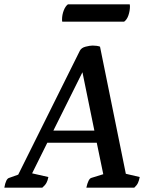

<svg xmlns="http://www.w3.org/2000/svg" viewBox="-52 -865 694 885"><path d="M-32 0Q-25 -41 -10 -45L32 -60L316 -631Q323 -645 343 -650Q363 -655 375 -655Q395 -655 409 -650L528 -64L592 -49Q589 -33 584 -22Q579 -11 567 0H346Q355 -41 369 -45L424 -62L394 -207H166L96 -66L171 -49Q168 -33 162 -22Q156 -11 143 0ZM194 -263H383L328 -532ZM520 -765H235Q234 -768 234 -775Q234 -796 241.5 -816Q249 -836 261 -845H546Q546 -843 546.5 -841Q547 -839 547 -836Q547 -815 540 -794.5Q533 -774 520 -765Z"/></svg>

Font: Petrona SemiBold
Style: Italic
Weight: 600
Italic angle: -9°
Designer: Ringo R. Seeber
Foundry: Ringo R. Seeber
Version: Version 2.001; ttfautohint (v1.8.3)